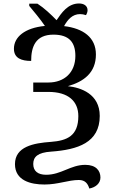

<svg xmlns="http://www.w3.org/2000/svg" viewBox="-20 -870 647 1103"><path d="M493 213C528 207 557 184 557 150C557 111 532 77 470 77C385 77 332 134 245 134C198 134 171 113 171 72C171 31 197 6 274 1C426 -10 553 -50 553 -204C553 -331 444 -367 370 -375C461 -401 531 -452 531 -557C531 -655 458 -707 348 -720C368 -756 395 -789 440 -789C450 -789 463 -787 474 -783C480 -793 483 -803 483 -811C483 -836 463 -850 434 -850C369 -850 333 -795 305 -754C274 -786 234 -824 195 -849H148V-836C172 -807 211 -761 238 -721C122 -710 60 -657 60 -590C60 -535 104 -520 159 -520C159 -600 183 -671 287 -671C378 -671 413 -626 413 -549C413 -453 349 -396 258 -396H171V-342H258C373 -342 430 -288 430 -203C430 -89 365 -62 273 -55C173 -48 66 -28 66 73C66 167 156 190 235 190C314 190 372 164 433 164C470 164 485 186 493 213Z"/></svg>

Font: Noto Serif Thai Medium
Style: Regular
Weight: 500
Designer: Monotype Design Team
Foundry: Monotype Imaging Inc.
Version: Version 1.901;PS 001.901;hotconv 1.0.88;makeotf.lib2.5.64775